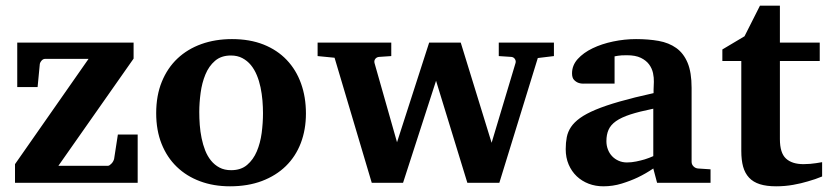

<svg xmlns="http://www.w3.org/2000/svg" viewBox="-20 -636 2884 668"><path d="M32.2 0V-64.9L288.1 -431.2H137.2Q129.4 -431.2 123.8 -424.1Q118.2 -417 118.2 -410.2L110.8 -333H40V-487.8H444.8V-432.1L183.1 -59.1H355Q358.4 -59.1 361.8 -61.5Q365.2 -64 368.4 -67.4Q371.6 -70.8 373.8 -75Q376 -79.1 377 -83L390.1 -168H459V0Z M895 -242.2Q895 -263.2 893.1 -286.4Q891.1 -309.6 886.5 -332Q881.8 -354.5 873.5 -374.5Q865.2 -394.5 852.8 -409.7Q840.3 -424.8 823.2 -433.8Q806.2 -442.9 783.2 -442.9Q749.5 -442.9 728 -424.3Q706.5 -405.8 694.6 -376.7Q682.6 -347.7 678 -313Q673.3 -278.3 673.3 -246.1Q673.3 -224.6 675 -201.2Q676.8 -177.7 681.4 -155.3Q686 -132.8 693.8 -112.8Q701.7 -92.8 714.1 -77.4Q726.6 -62 743.7 -53Q760.7 -43.9 784.2 -43.9Q818.4 -43.9 839.8 -62.3Q861.3 -80.6 873.5 -109.4Q885.7 -138.2 890.4 -173.3Q895 -208.5 895 -242.2ZM1044.4 -241.2Q1044.4 -185.1 1026.6 -138.4Q1008.8 -91.8 974.6 -58.3Q940.4 -24.9 891.4 -6.3Q842.3 12.2 780.3 12.2Q723.1 12.2 676 -5.4Q628.9 -22.9 595 -55.7Q561 -88.4 542.2 -135.5Q523.4 -182.6 523.4 -242.2Q523.4 -303.7 543 -351.6Q562.5 -399.4 597.4 -432.4Q632.3 -465.3 680.7 -482.7Q729 -500 787.1 -500Q849.1 -500 897 -481Q944.8 -461.9 977.5 -427.5Q1010.3 -393.1 1027.3 -345.7Q1044.4 -298.3 1044.4 -241.2Z M1851.1 -434.1 1717.3 0H1606L1497.1 -355L1382.3 0H1273.4L1144 -435.1L1085 -440.9V-487.8H1341.3V-440.9L1298.3 -438Q1290 -437 1285.4 -430.7Q1280.8 -424.3 1283.2 -416L1361.3 -141.1L1473.1 -487.8H1583L1690.4 -139.2L1773.4 -416Q1775.9 -423.3 1771.7 -430.2Q1767.6 -437 1759.3 -438L1715.3 -440.9V-487.8H1907.2V-440.9Z M2266.1 0 2252.9 -49.8Q2227.1 -32.2 2198.7 -18.6Q2173.8 -6.8 2143.1 2.7Q2112.3 12.2 2079.1 12.2Q2051.8 12.2 2028.1 3.2Q2004.4 -5.9 1986.6 -22.7Q1968.8 -39.6 1958.5 -63.5Q1948.2 -87.4 1948.2 -117.2Q1948.2 -139.6 1951.9 -158.7Q1955.6 -177.7 1966.6 -194.1Q1977.5 -210.4 1998 -225.3Q2018.6 -240.2 2052.5 -254.4Q2086.4 -268.6 2135.7 -282.7Q2185.1 -296.9 2253.9 -312V-324.2Q2253.9 -331.5 2254.4 -337.4Q2254.4 -344.2 2254.9 -351.1Q2255.4 -365.2 2252 -381.6Q2248.5 -397.9 2238.3 -411.9Q2228 -425.8 2209.5 -434.8Q2190.9 -443.8 2161.1 -443.8Q2150.9 -443.8 2142.8 -443.4Q2134.8 -442.9 2129.4 -441.9Q2123 -440.9 2118.2 -439.9V-345.2H2015.1Q2002.4 -344.2 1992.7 -347.7Q1984.4 -350.6 1977.3 -357.9Q1970.2 -365.2 1970.2 -380.9Q1970.2 -408.7 1990 -430.7Q2009.8 -452.6 2041.7 -468Q2073.7 -483.4 2113.5 -491.7Q2153.3 -500 2192.9 -500Q2235.8 -500 2271.5 -493.7Q2307.1 -487.3 2332.8 -469Q2358.4 -450.7 2372.3 -417.5Q2386.2 -384.3 2386.2 -330.1V-73.2Q2386.2 -64 2392.6 -57.4Q2398.9 -50.8 2408.2 -49.8L2452.1 -46.9V0ZM2252.9 -257.8Q2204.6 -248 2173.1 -237.8Q2141.6 -227.5 2123 -214.4Q2104.5 -201.2 2097.2 -184.3Q2089.8 -167.5 2089.8 -145Q2089.8 -129.4 2095 -116Q2100.1 -102.5 2109.6 -92.5Q2119.1 -82.5 2132.3 -76.7Q2145.5 -70.8 2161.1 -70.8Q2177.2 -70.8 2193.6 -74.2Q2210 -77.6 2223.1 -81.5Q2238.8 -86.4 2252.9 -92.8Z M2840.3 -22Q2816.9 -12.2 2790.5 -4.9Q2768.1 2 2739.5 7.1Q2710.9 12.2 2680.2 12.2Q2647 12.2 2623.8 4.9Q2600.6 -2.4 2586.2 -17.8Q2571.8 -33.2 2565.4 -56.2Q2559.1 -79.1 2559.1 -110.8V-423.8H2493.2V-463.9L2570.3 -509.8L2624 -616.2H2693.4V-487.8H2832V-423.8H2693.4V-151.9Q2693.4 -104 2714.4 -84.5Q2735.4 -64.9 2775.4 -64.9Q2787.1 -64.9 2798.8 -65.9Q2810.5 -66.9 2819.8 -68.4Q2830.6 -69.8 2840.3 -71.8Z"/></svg>

Font: Charis SIL Eur
Style: Bold
Weight: 700
Foundry: SIL International
Version: Version 5.000